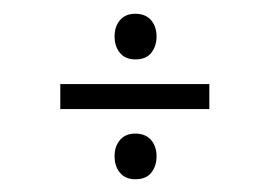

<svg xmlns="http://www.w3.org/2000/svg" viewBox="-20 -368 402 286"><path d="M69.8 -205.5V-242.8H291.8V-205.5ZM181.5 -279.5Q166.8 -279.5 158.8 -289.1Q150.7 -298.6 150.7 -313.5Q150.5 -328.3 158.7 -337.9Q166.8 -347.5 181.5 -347.5Q196.8 -347.5 205 -338Q213.2 -328.5 213.2 -313.5Q213.2 -299.5 205.5 -289.5Q197.9 -279.5 181.5 -279.5ZM181.5 -101Q166.8 -101 158.8 -110.6Q150.7 -120.1 150.7 -135Q150.5 -149.8 158.7 -159.4Q166.8 -169 181.5 -169Q196.8 -169 205 -159.5Q213.2 -150 213.2 -135Q213.2 -121 205.5 -111Q197.9 -101 181.5 -101Z"/></svg>

Font: Darker Grotesque Light
Style: Regular
Weight: 300
Designer: Gabriel Lam
Foundry: TypeRant
Version: Version 1.000;gftools[0.9.28]